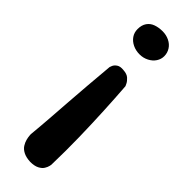

<svg xmlns="http://www.w3.org/2000/svg" viewBox="-227 -663 675 675"><g transform="rotate(45 110.5 -325.0)"><path d="M110 2Q89 1 75.5 -6Q62 -13 55.5 -23.5Q49 -34 46.5 -44Q44 -54 43.5 -61Q43 -68 43 -68Q48 -121 51 -164Q54 -207 57 -247.5Q60 -288 63.5 -332Q67 -376 72 -431Q72 -431 75 -439Q78 -447 87.5 -453.5Q97 -460 114 -458Q132 -457 141.5 -448.5Q151 -440 155 -431.5Q159 -423 159 -423Q163 -369 166 -308.5Q169 -248 170.5 -182Q172 -116 170 -43Q170 -43 168.5 -36Q167 -29 161.5 -20Q156 -11 143.5 -4.5Q131 2 110 2ZM115 -537Q96 -537 80.5 -544.5Q65 -552 56 -565Q47 -578 47 -595Q47 -615 56 -628Q65 -641 80.5 -646.5Q96 -652 115 -652Q133 -652 148.5 -644.5Q164 -637 172.5 -623.5Q181 -610 181 -594Q181 -579 172.5 -566Q164 -553 148.5 -545Q133 -537 115 -537Z"/></g></svg>

Font: Sour Gummy Black Medium
Style: Regular
Weight: 500
Version: Version 1.000